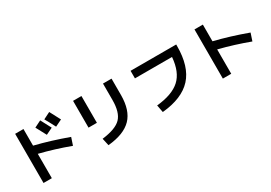

<svg xmlns="http://www.w3.org/2000/svg" viewBox="27 -1760 3946 2794"><g transform="rotate(-30 2000.0 -363.0)"><path d="M712.9 -574.2 599.6 -519.5Q559.6 -597.7 506.8 -693.4L620.1 -750Q665 -668 712.9 -574.2ZM889.6 -610.4 775.4 -554.7Q733.4 -637.7 679.7 -732.4L794.9 -790Q858.4 -671.9 889.6 -610.4ZM207 -762.7H346.7V-483.4Q606.4 -419.9 890.6 -316.4L848.6 -190.4Q598.6 -283.2 346.7 -345.7V63.5H207Z M1679.7 -756.8H1823.2V-483.4Q1823.2 -225.6 1697.8 -95.7Q1572.3 34.2 1300.8 59.6L1273.4 -63.5Q1504.9 -91.8 1592.3 -182.6Q1679.7 -273.4 1679.7 -480.5ZM1176.8 -306.6V-756.8H1317.4V-306.6Z M2120.1 -716.8H2886.7V-693.4Q2886.7 -346.7 2726.1 -170.9Q2565.4 4.9 2226.6 37.1L2203.1 -86.9Q2468.8 -113.3 2596.2 -230Q2723.6 -346.7 2743.2 -589.8H2120.1Z M3226.6 -773.4H3367.2V-493.2Q3627 -429.7 3911.1 -326.2L3869.1 -200.2Q3619.1 -293 3367.2 -356.4V52.7H3226.6Z"/></g></svg>

Font: Mgen+ 1c bold
Style: Bold
Weight: 700
Designer: [Source Han Sans]
Ryoko NISHIZUKA  (kana & ideographs); Paul D. Hunt (Latin, Greek & Cyrillic); Wenlong ZHANG  (bopomofo
Version: Version 1.059.20150602